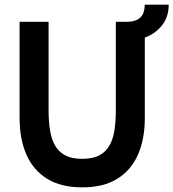

<svg xmlns="http://www.w3.org/2000/svg" viewBox="-20 -794 748 828"><path d="M334.5 14Q243 14 183 -23.2Q123 -60.5 93.8 -127.5Q64.5 -194.5 64.5 -285V-700H189.5V-318Q189.5 -272 195.5 -233.5Q201.5 -195 217 -167.2Q232.5 -139.5 261 -124.2Q289.5 -109 334.5 -109Q380 -109 408.5 -124.2Q437 -139.5 452.5 -167.2Q468 -195 473.8 -233.5Q479.5 -272 479.5 -318V-700H604.5V-285Q604.5 -194.5 575.2 -127.5Q546 -60.5 486.2 -23.2Q426.5 14 334.5 14ZM528 -618V-700Q563.5 -700 583.8 -717.2Q604 -734.5 604 -774H707.5Q707.5 -723.5 681.8 -688.8Q656 -654 615 -636Q574 -618 528 -618Z"/></svg>

Font: Cabin
Style: Bold
Weight: 700
Width: 4
Designer: Pablo Impallari
Foundry: Pablo Impallari. http://www.impallari.com Igino Marini. http://www.ikern.com
Version: Version 3.001